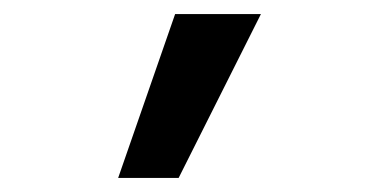

<svg xmlns="http://www.w3.org/2000/svg" viewBox="-20 -734 540 273"><path d="M148 -481 229 -714H351L234 -481Z"/></svg>

Font: Noto Sans Mono ExtraCondensed
Style: Bold
Weight: 700
Width: 2
Designer: Monotype Design Team
Foundry: Monotype Imaging Inc.
Version: Version 2.014